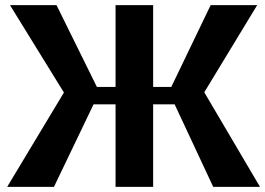

<svg xmlns="http://www.w3.org/2000/svg" viewBox="-20 -731 1037 751"><path d="M8 0H191L346 -323H432V0H579V-323H663L814 0H997L779 -370L986 -711H804L650 -391H579V-711H432V-391H359L201 -711H19L230 -369Z"/></svg>

Font: Aerodynamic
Style: Regular
Weight: 500
Designer: Google
Version: Version 2.000980; 2014